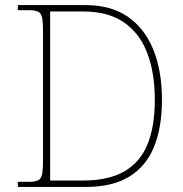

<svg xmlns="http://www.w3.org/2000/svg" viewBox="-20 -734 717 754"><path d="M50 0V-20H93Q118 -20 130 -26Q142 -32 145.5 -51Q149 -70 149 -108V-606Q149 -645 145.5 -663.5Q142 -682 130 -688Q118 -694 93 -694H50V-714H315Q415 -714 481.5 -668.5Q548 -623 582 -539.5Q616 -456 616 -342Q616 -233 584.5 -156.5Q553 -80 487 -40Q421 0 319 0ZM305 -25Q405 -25 467.5 -60.5Q530 -96 559 -166.5Q588 -237 588 -342Q588 -447 558.5 -525Q529 -603 467 -646Q405 -689 306 -689H177V-25Z"/></svg>

Font: Noto Serif Tibetan Thin
Style: Regular
Weight: 250
Version: Version 2.103